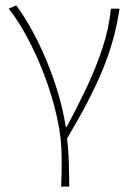

<svg xmlns="http://www.w3.org/2000/svg" viewBox="-20 -510 484 710"><path d="M206 180Q207 157 207.5 140.5Q208 124 208 108.5Q208 93 208 72Q208 1 190.5 -77.5Q173 -156 144 -232Q115 -308 80.5 -372Q46 -436 12 -478L40 -490Q68 -453 96.5 -401.5Q125 -350 150.5 -289.5Q176 -229 195 -165Q214 -101 223 -41H227Q264 -110 298.5 -182.5Q333 -255 358 -329.5Q383 -404 390 -478H422Q413 -418 397.5 -362Q382 -306 358.5 -249.5Q335 -193 303 -131.5Q271 -70 228 2Q233 42 234.5 90Q236 138 236 180Z"/></svg>

Font: Source Sans 3 Variable
Style: Regular
Weight: 200
Designer: Paul D. Hunt
Foundry: Adobe Systems Incorporated
Version: Version 3.026